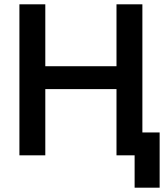

<svg xmlns="http://www.w3.org/2000/svg" viewBox="-20 -720 775 890"><path d="M520 -307H190V0H70V-700H190V-413H520V-700H640V-106H720V150H604V0H520Z"/></svg>

Font: Retni Sans
Style: Bold
Weight: 700
Designer: Vitaly Kuzmin
Foundry: ParaType Ltd.
Version: Version 1.00;March 2, 2019;FontCreator 11.5.0.2425 64-bit; t